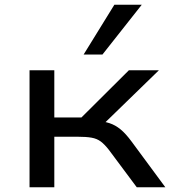

<svg xmlns="http://www.w3.org/2000/svg" viewBox="-20 -786 718 806"><path d="M104 0V-491H208V-293H322L521 -491H647L398 -249L380 -280Q415 -277 439.5 -269Q464 -261 486 -243Q508 -225 533 -191L674 0H554L437 -157Q419 -180 403 -192Q387 -204 364.5 -208Q342 -212 306 -212H208V0ZM331 -557 460 -766H575L410 -557Z"/></svg>

Font: Nunito Sans 10pt Expanded Medium
Style: Regular
Weight: 500
Width: 7
Designer: Vernon Adams
Foundry: Vernon Adams
Version: Version 3.101;gftools[0.9.27]